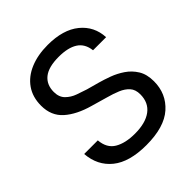

<svg xmlns="http://www.w3.org/2000/svg" viewBox="-199 -850 996 996"><g transform="rotate(-45 299.5 -352.0)"><path d="M456 -531Q450 -584 412 -608.5Q374 -633 306 -633Q231 -633 195 -604Q159 -575 159 -522Q159 -484 181 -462Q203 -440 234 -429Q265 -418 290 -410L359 -391Q388 -383 423.5 -370Q459 -357 491.5 -335Q524 -313 545 -279Q566 -245 566 -194Q566 -103 501 -45Q436 13 304 13Q180 13 115 -39.5Q50 -92 43 -183H143Q148 -122 191 -96.5Q234 -71 304 -71Q382 -71 425 -103Q468 -135 468 -196Q468 -231 449.5 -251.5Q431 -272 401 -284.5Q371 -297 334 -307L247 -332Q161 -356 111.5 -400Q62 -444 62 -518Q62 -581 93 -625.5Q124 -670 180 -693.5Q236 -717 309 -717Q422 -717 485 -665.5Q548 -614 552 -531Z"/></g></svg>

Font: 42dot Sans Medium
Style: Regular
Weight: 500
Designer: 42dot
Version: Version 1.000